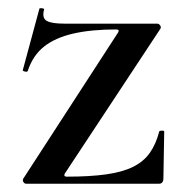

<svg xmlns="http://www.w3.org/2000/svg" viewBox="-20 -443 445 463"><path d="M36 -12 265 -365Q269 -372 260 -372Q200 -372 156.5 -362Q113 -352 86 -330.5Q59 -309 47 -272Q46 -269 40 -270.5Q34 -272 35 -274L75 -422Q76 -424 82 -423Q88 -422 86 -419Q81 -399 93 -392.5Q105 -386 135 -386Q173 -386 229 -386Q285 -386 359 -386Q363 -386 366 -382Q369 -378 367 -374L136 -24Q133 -17 141 -17Q197 -17 236 -22.5Q275 -28 300.5 -40.5Q326 -53 341 -74Q356 -95 364 -126Q365 -128 370.5 -128Q376 -128 376 -126L374 -11Q374 -7 371.5 -3.5Q369 0 364 0Q316 0 260 0Q204 0 148 0Q92 0 43 0Q39 0 36.5 -4Q34 -8 36 -12Z"/></svg>

Font: Cormorant Light SemiBold
Style: Regular
Weight: 600
Version: Version 4.000